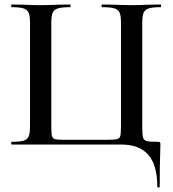

<svg xmlns="http://www.w3.org/2000/svg" viewBox="-20 -645 773 857"><path d="M520 0H32Q30 0 30 -6Q30 -12 32 -12Q68 -12 85 -17Q102 -22 108 -36.5Q114 -51 114 -81V-544Q114 -574 108 -588Q102 -602 85 -607.5Q68 -613 32 -613Q30 -613 30 -619Q30 -625 32 -625L85 -624Q129 -622 156 -622Q189 -622 237 -624L293 -625Q295 -625 295 -619Q295 -613 293 -613Q256 -613 238.5 -607.5Q221 -602 215 -588Q209 -574 209 -544V-83Q209 -49 212 -38Q215 -27 225.5 -24Q236 -21 268 -21H455Q490 -21 502 -24Q514 -27 517 -38Q520 -49 520 -83V-544Q520 -574 514 -588Q508 -602 491 -607.5Q474 -613 436 -613Q433 -613 433 -619Q433 -625 436 -625L491 -624Q541 -622 572 -622Q600 -622 644 -624L697 -625Q699 -625 699 -619Q699 -613 697 -613Q661 -613 644 -607.5Q627 -602 621 -588Q615 -574 615 -544V-81Q615 -44 618.5 -31.5Q622 -19 634.5 -15.5Q647 -12 684 -12Q692 -12 694 -10Q696 -8 696 0Q696 21 695 35Q693 89 693 187Q693 192 687.5 192Q682 192 682 187Q682 92 642 46Q602 0 520 0Z"/></svg>

Font: Cormorant Garamond SemiBold
Style: Regular
Weight: 600
Designer: Christian Thalmann (Catharsis Fonts)
Foundry: Catharsis Fonts
Version: Version 4.000